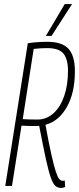

<svg xmlns="http://www.w3.org/2000/svg" viewBox="-20 -916 389 946"><path d="M6 0 117 -703Q144 -707 167 -708.5Q190 -710 214 -710Q286 -710 317.5 -675.5Q349 -641 349 -565Q349 -459 309.5 -389Q270 -319 204 -301Q221 -208 233.5 -153Q246 -98 255 -70.5Q264 -43 272 -34Q280 -25 289 -25Q291 -25 293.5 -25.5Q296 -26 299 -27L301 5Q298 7 292 8.5Q286 10 281 10Q265 10 253.5 0.5Q242 -9 231 -39Q220 -69 206.5 -130.5Q193 -192 173 -296Q167 -296 161 -296L160 -295Q136 -295 118.5 -295.5Q101 -296 86 -297L39 0ZM165 -327Q209 -327 243 -357.5Q277 -388 296 -442Q315 -496 315 -567Q315 -624 293 -651.5Q271 -679 212 -679Q195 -679 180.5 -678Q166 -677 146 -675L92 -329Q108 -328 125 -327.5Q142 -327 165 -327ZM206 -739 299 -896H335L234 -739Z"/></svg>

Font: Georama Condensed ExtraLight
Style: Italic
Weight: 200
Width: 3
Italic angle: -9°
Designer: Jean-Baptiste Levee
Foundry: Production Type
Version: Version 1.000